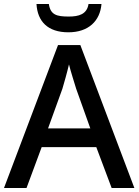

<svg xmlns="http://www.w3.org/2000/svg" viewBox="-20 -943 695 963"><path d="M489 -923H424C416 -871 375 -860 325 -860C265 -860 233 -868 225 -923H163C168 -836 219 -781 323 -781C424 -781 482 -838 489 -923ZM540 0H654L383 -717H271L0 0H113L189 -205H463ZM362 -498 433 -299H221L293 -498C301 -525 316 -577 326 -620C333 -590 356 -518 362 -498Z"/></svg>

Font: Noto Sans Canadian Aboriginal Medium
Style: Regular
Weight: 500
Designer: Monotype Design Team, Typotheque's Kevin King
Foundry: Monotype Imaging Inc.
Version: Version 2.004